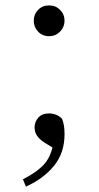

<svg xmlns="http://www.w3.org/2000/svg" viewBox="-20 -517 365 711"><path d="M76 174 65 147Q118 120 144.5 90Q171 60 179 5L190 39L145 11Q127 0 117.5 -14Q108 -28 108 -45Q108 -66 122 -81.5Q136 -97 160 -97Q174 -97 186.5 -92.5Q199 -88 210 -77Q215 -63 217 -50.5Q219 -38 219 -20Q219 49 180 97Q141 145 76 174ZM162 -383Q137 -383 121 -400Q105 -417 105 -440Q105 -464 121 -480.5Q137 -497 162 -497Q186 -497 202.5 -480.5Q219 -464 219 -440Q219 -417 202.5 -400Q186 -383 162 -383Z"/></svg>

Font: Noto Serif TC ExtraLight Light
Style: Regular
Weight: 300
Version: Version 2.003-H1;hotconv 1.1.1;makeotfexe 2.6.0